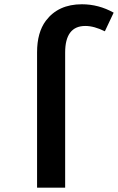

<svg xmlns="http://www.w3.org/2000/svg" viewBox="-20 -850 550 895"><path d="M152.8 24.9V-606Q152.8 -698.7 193.8 -753.4Q251.5 -830.1 361.8 -830.1Q439.9 -830.1 509.8 -791L468.8 -704.1Q418.5 -729 377.9 -729Q283.7 -729 283.7 -605V24.9Z"/></svg>

Font: FORM UDPGothic
Style: Bold
Weight: 700
Foundry: Pronama LLC
Version: Version 1.051